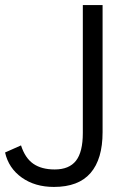

<svg xmlns="http://www.w3.org/2000/svg" viewBox="-37 -730 505 758"><path d="M176 8Q101 8 49 -29Q-3 -66 -17 -128L46 -156Q62 -106 94.5 -83.5Q127 -61 179 -61Q236 -61 263 -95.5Q290 -130 290 -205V-710H368V-208Q368 -102 320.5 -47Q273 8 176 8Z"/></svg>

Font: LivvicRegular
Style: Regular
Weight: 400
Designer: Jacques Le Bailly, Baron von Fonthausen
Version: Version 1.001; ttfautohint (v1.8.2)